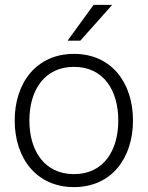

<svg xmlns="http://www.w3.org/2000/svg" viewBox="-20 -752 603 784"><path d="M282 12C436 12 523 -107 523 -260C523 -413 436 -532 282 -532C128 -532 40 -413 40 -260C40 -107 128 12 282 12ZM100 -260C100 -383 161 -479 282 -479C403 -479 463 -383 463 -260C463 -137 403 -41 282 -41C161 -41 100 -137 100 -260ZM256 -586H308L438 -732H362Z"/></svg>

Font: Aspekta 250
Style: Regular
Weight: 250
Designer: Ivo Dolenc
Version: Version 2.000